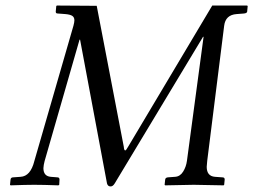

<svg xmlns="http://www.w3.org/2000/svg" viewBox="-20 -667 914 693"><path d="M654.8 -86.9 714.8 -534.2H712.9L394 -4.9Q387.2 6.3 378.9 5.9Q369.1 5.9 366.2 -4.9L269 -523.9H267.1L141.1 -85.9Q137.2 -71.3 136.7 -60.1Q136.7 -31.2 163.1 -28.8L187 -26.9Q194.8 -26.9 194.8 -19L193.8 0L190.9 2Q134.8 0 103 0Q76.2 0 18.1 2L16.1 0L18.1 -19Q19 -26.9 27.8 -26.9L54.2 -28.8Q90.3 -30.8 104 -85.9L245.1 -574.2Q248.5 -586.9 248.5 -593.8Q248.5 -604.5 241 -609.6Q233.4 -614.7 215.8 -616.2L189 -618.2Q184.1 -618.2 182.6 -620.1Q181.2 -622.1 181.2 -625L183.1 -645L185.1 -647L329.1 -646L426.8 -137.2Q427.7 -124 432.1 -124Q435.1 -124 442.9 -138.2L746.1 -647H872.1L874 -645L872.1 -625Q871.1 -619.1 859.9 -618.2L834 -616.2Q793.9 -613.3 789.1 -574.2L728 -86.9Q726.6 -73.2 726.1 -64.9Q726.1 -31.2 755.9 -28.8L782.2 -26.9Q787.1 -26.9 789.1 -24.9Q791 -22.9 791 -19L789.1 0L787.1 2Q697.3 0 679.2 0Q668 0 576.2 2L574.2 0L576.2 -19Q577.1 -25.9 585.9 -26.9L611.8 -28.8Q629.9 -29.8 640.9 -47.4Q651.9 -64.9 654.8 -86.9Z"/></svg>

Font: Linux Libertine
Style: Italic
Weight: 400
Italic angle: -12°
Designer: Philipp H. Poll
Foundry: Philipp H. Poll
Version: Version 5.1.6 ; ttfautohint (v0.9)